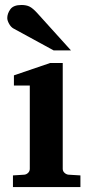

<svg xmlns="http://www.w3.org/2000/svg" viewBox="-20 -754 373 774"><path d="M304.2 0H32.2V-46.9L78.1 -49.8Q86.9 -50.8 93.5 -57.4Q100.1 -64 100.1 -73.2V-409.2H36.1V-450.2L182.1 -500H232.9V-73.2Q232.9 -64 240 -57.4Q247.1 -50.8 255.9 -49.8L304.2 -46.9ZM266.1 -550.8H196.3L34.2 -639.2Q23.9 -645 16.6 -658.2Q9.3 -671.4 9.3 -681.2Q9.3 -699.2 21.7 -716.6Q34.2 -733.9 66.4 -733.9Q86.4 -733.9 99.4 -727.3Q112.3 -720.7 129.4 -702.1Z"/></svg>

Font: Charis
Style: Bold
Weight: 700
Designer: Walt Agee, Miriam Martin, Annie Olsen, Victor Gaultney, Lorna Priest, Alan Ward, Bob Hallissy, Martin Hosken, Sharon Cor
Foundry: SIL Global
Version: Version 7.000